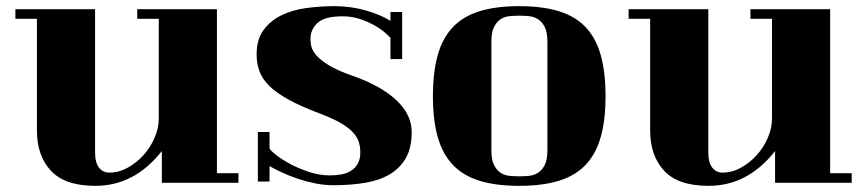

<svg xmlns="http://www.w3.org/2000/svg" viewBox="-20 -533 2818 624"><path d="M496 -147V-472H426V-503H685V30H755V61H506V-42Q417 71 290 71Q191 71 145.5 22Q100 -27 100 -109V-472H30V-503H289V-38Q289 -4 302 12Q315 28 335 28Q366 28 395 12Q424 -4 446.5 -29Q469 -54 482.5 -85.5Q496 -117 496 -147Z M856 -51Q858 -45 876 -30.5Q894 -16 921.5 -1Q949 14 983.5 25.5Q1018 37 1052 37Q1070 37 1088 34Q1106 31 1120 22.5Q1134 14 1142.5 -0.5Q1151 -15 1151 -38Q1151 -58 1145 -74.5Q1139 -91 1124 -106Q1109 -121 1083 -135.5Q1057 -150 1017 -165Q956 -188 916.5 -210Q877 -232 854.5 -254.5Q832 -277 823 -302Q814 -327 814 -356Q814 -405 836.5 -435.5Q859 -466 895 -483.5Q931 -501 976.5 -507Q1022 -513 1067 -513Q1120 -513 1169 -499Q1218 -485 1249 -465V-494H1287V-341H1249V-410Q1242 -418 1227.5 -430Q1213 -442 1192.5 -453Q1172 -464 1147 -472Q1122 -480 1094 -480Q1035 -480 1012 -458.5Q989 -437 989 -407Q989 -397 991.5 -383.5Q994 -370 1007.5 -354Q1021 -338 1048.5 -321Q1076 -304 1125 -287Q1217 -255 1267.5 -208Q1318 -161 1318 -104Q1318 -52 1298.5 -18.5Q1279 15 1245 34.5Q1211 54 1164.5 61.5Q1118 69 1065 69Q1034 69 1004.5 63Q975 57 948 48Q921 39 897.5 28Q874 17 856 7V57H818V-104H856Z M1387 -220Q1387 -298 1402.5 -353.5Q1418 -409 1451.5 -444.5Q1485 -480 1538.5 -496.5Q1592 -513 1667 -513Q1743 -513 1796.5 -496.5Q1850 -480 1883.5 -444.5Q1917 -409 1932.5 -353.5Q1948 -298 1948 -220Q1948 -143 1932.5 -88Q1917 -33 1883.5 2.5Q1850 38 1796.5 54.5Q1743 71 1667 71Q1592 71 1538.5 54.5Q1485 38 1451.5 2.5Q1418 -33 1402.5 -88Q1387 -143 1387 -220ZM1759 -397Q1759 -428 1750.5 -445Q1742 -462 1728.5 -470.5Q1715 -479 1699 -480.5Q1683 -482 1667 -482Q1652 -482 1636 -480.5Q1620 -479 1607 -470.5Q1594 -462 1585.5 -445Q1577 -428 1577 -397V-45Q1577 -14 1585.5 3Q1594 20 1607 28.5Q1620 37 1636 38.5Q1652 40 1667 40Q1683 40 1699 38.5Q1715 37 1728.5 28.5Q1742 20 1750.5 3Q1759 -14 1759 -45Z M2489 -147V-472H2419V-503H2678V30H2748V61H2499V-42Q2410 71 2283 71Q2184 71 2138.5 22Q2093 -27 2093 -109V-472H2023V-503H2282V-38Q2282 -4 2295 12Q2308 28 2328 28Q2359 28 2388 12Q2417 -4 2439.5 -29Q2462 -54 2475.5 -85.5Q2489 -117 2489 -147Z"/></svg>

Font: Cafe24 ClassicType
Style: Regular
Weight: 400
Designer: Cafe24 thkim, hmlim, mnelim & 4IR
Foundry: Cafe24
Version: Version 1.000